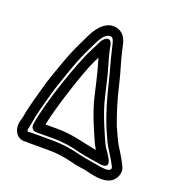

<svg xmlns="http://www.w3.org/2000/svg" viewBox="-129 -786 847 917"><g transform="rotate(20 295.0 -327.5)"><path d="M117 -79H206C258 -79 302 -71 343 -60C373 -52 440 -43 446 -42C458 -40 458 -39 466 -39C466 -39 508 -35 488 -75C477 -98 458 -120 453 -130C443 -151 435 -167 427 -187L415 -215C394 -265 378 -311 369 -352C353 -422 342 -467 335 -489C321 -535 313 -569 310 -589C310 -589 302 -638 267 -603C259 -595 256 -587 250 -574L232 -539C190 -457 112 -234 93 -116C92 -111 92 -108 92 -104C92 -89 106 -79 117 -79ZM147 -129C168 -232 235 -434 265 -494C269 -502 273 -509 276 -515C293 -456 297 -443 320 -341C330 -296 347 -247 369 -195L381 -167C392 -142 401 -119 415 -97C342 -109 290 -129 206 -129ZM79 -68C72 -79 79 -81 84 -118C88 -148 104 -212 131 -304C163 -397 181 -459 223 -544L240 -579C263 -625 283 -633 298 -631C310 -627 313 -618 322 -578C340 -501 345 -494 364 -415C381 -343 401 -278 424 -219C424 -218 425 -218 425 -217C437 -192 453 -148 470 -123C488 -95 505 -67 515 -46C516 -44 517 -41 515 -37C508 -17 461 -30 403 -39L369 -45C359 -47 351 -49 343 -51C296 -63 250 -69 206 -69H98C92 -69 85 -68 79 -68ZM90 -20C90 -20 96 -19 98 -19H206C246 -19 287 -13 330 -2C340 1 350 3 361 5L396 10C423 14 533 56 562 -20C568 -35 568 -51 561 -66C549 -91 531 -122 512 -151C501 -167 484 -209 470 -238C449 -294 429 -357 413 -427C394 -508 387 -515 370 -589C363 -626 355 -667 311 -679C262 -692 221 -652 196 -601L179 -566C135 -478 114 -410 83 -320V-319C56 -225 39 -162 34 -126C32 -112 12 -74 39 -38C49 -25 68 -16 90 -20Z"/></g></svg>

Font: Squarish
Style: Fog
Weight: 400
Foundry: Cannot Into Space Fonts
Version: Version 0.272